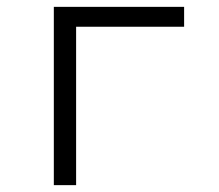

<svg xmlns="http://www.w3.org/2000/svg" viewBox="-20 -540 640 560"><path d="M137 0V-520H517V-462H202V0Z"/></svg>

Font: Iosevka Aile Light
Style: Regular
Weight: 300
Designer: Belleve Invis
Foundry: Belleve Invis
Version: Version 27.3.5; ttfautohint (v1.8.4)